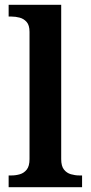

<svg xmlns="http://www.w3.org/2000/svg" viewBox="-20 -780 378 800"><path d="M16 0V-49H28Q46 -49 63 -54Q80 -59 91.5 -73.5Q103 -88 103 -117V-647Q103 -675 91 -688.5Q79 -702 62 -706.5Q45 -711 28 -711H16V-760H235V-117Q235 -88 246.5 -73.5Q258 -59 275.5 -54Q293 -49 310 -49H322V0Z"/></svg>

Font: Noto Naskh Arabic SemiBold
Style: Regular
Weight: 600
Designer: Monotype Design Team, David Williams, Mohamad Dakak and Nizar Qandah
Foundry: Monotype Imaging Inc.
Version: Version 2.016